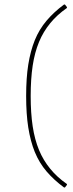

<svg xmlns="http://www.w3.org/2000/svg" viewBox="-20 -683 321 846"><path d="M274.9 -647.9Q231.4 -617.7 201.2 -580.6Q170.4 -543 151.9 -498Q132.8 -451.7 124 -393.6Q115.2 -335 115.2 -259.8Q115.2 -185.1 124 -126.5Q132.8 -68.4 151.9 -22Q170.4 22.9 201.2 60.5Q231.4 97.7 274.9 127.9V131.8L266.1 143.1H262.2Q217.8 110.4 185.1 72.3Q153.3 35.2 133.3 -13.2Q114.3 -60.1 104.5 -121.6Q95.2 -180.7 95.2 -259.8Q95.2 -339.4 104.5 -397.9Q114.3 -459 133.3 -505.9Q152.8 -553.7 185.1 -591.8Q217.3 -629.9 262.2 -663.1H266.1L274.9 -651.9Z"/></svg>

Font: Datalegreya
Style: Dot
Weight: 700
Designer: Figs Lab
Foundry: Figs Lab
Version: Version 1.002;PS 001.002;hotconv 1.0.70;makeotf.lib2.5.58329